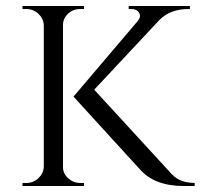

<svg xmlns="http://www.w3.org/2000/svg" viewBox="-20 -620 669 640"><path d="M629 0H592Q494 0 445 -57L225 -298L440 -551Q451 -565 443.5 -577.5Q436 -590 418 -590H409V-600H613V-590H609Q548 -590 512 -554L294 -321L542 -51Q560 -29 579 -20Q598 -11 629 -10ZM249 -10H260V0H55V-10H67Q91 -10 108 -26Q125 -42 126 -64V-536Q125 -558 108 -574Q91 -590 67 -590H55V-600H260V-590H248Q216 -590 198 -564Q190 -552 190 -537V-63Q190 -41 207.5 -25.5Q225 -10 249 -10Z"/></svg>

Font: Cinzel
Style: Regular
Weight: 400
Designer: Natanael Gama
Version: Version 1.001;PS 001.001;hotconv 1.0.56;makeotf.lib2.0.21325